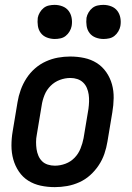

<svg xmlns="http://www.w3.org/2000/svg" viewBox="-20 -760 540 788"><path d="M205 8Q175 8 147 2Q119 -4 96 -18.5Q73 -33 57.5 -56Q42 -79 34.5 -106Q27 -133 27 -162.5Q27 -192 32 -221L52 -341Q56 -366 65 -391Q74 -416 88.5 -438.5Q103 -461 123.5 -479Q144 -497 168.5 -508Q193 -519 218 -523.5Q243 -528 268 -528Q298 -528 326 -522Q354 -516 377 -501.5Q400 -487 416 -464Q432 -441 439.5 -414Q447 -387 446.5 -357.5Q446 -328 441 -299L421 -179Q417 -154 408.5 -129Q400 -104 385 -81.5Q370 -59 350 -41Q330 -23 305.5 -12Q281 -1 255.5 3.5Q230 8 205 8ZM205 -80Q227 -80 248.5 -88Q270 -96 286 -112.5Q302 -129 310.5 -150.5Q319 -172 323 -193L343 -313Q345 -328 345.5 -343Q346 -358 344 -372Q342 -386 336.5 -399Q331 -412 321 -421.5Q311 -431 297.5 -435.5Q284 -440 269 -440Q247 -440 225.5 -432Q204 -424 187.5 -407.5Q171 -391 162.5 -369.5Q154 -348 151 -327L131 -207Q128 -192 128 -177Q128 -162 130 -148Q132 -134 137.5 -121Q143 -108 152.5 -98.5Q162 -89 176 -84.5Q190 -80 205 -80ZM405 -600Q388 -600 372.5 -606Q357 -612 347.5 -624.5Q338 -637 335.5 -653.5Q333 -670 335 -687Q337 -698 343.5 -709Q350 -720 359.5 -727.5Q369 -735 381 -737.5Q393 -740 404 -740Q421 -740 436.5 -734Q452 -728 461.5 -715.5Q471 -703 474 -686.5Q477 -670 474 -653Q472 -642 465.5 -631Q459 -620 449.5 -612.5Q440 -605 428 -602.5Q416 -600 405 -600ZM205 -600Q188 -600 172.5 -606Q157 -612 147.5 -624.5Q138 -637 135.5 -653.5Q133 -670 135 -687Q137 -698 143.5 -709Q150 -720 159.5 -727.5Q169 -735 181 -737.5Q193 -740 204 -740Q221 -740 236.5 -734Q252 -728 261.5 -715.5Q271 -703 274 -686.5Q277 -670 274 -653Q272 -642 265.5 -631Q259 -620 249.5 -612.5Q240 -605 228 -602.5Q216 -600 205 -600Z"/></svg>

Font: Iosevka Semibold
Style: Italic
Weight: 600
Italic angle: -9°
Monospace: yes
Designer: Belleve Invis
Foundry: Belleve Invis
Version: Version 32.5.0; ttfautohint (v1.8.4)